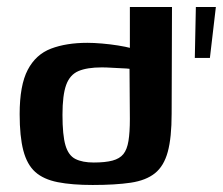

<svg xmlns="http://www.w3.org/2000/svg" viewBox="-20 -525 635 547"><path d="M36 -200Q36 -282 59 -326Q82 -370 125.5 -386.5Q169 -403 229 -403Q247 -403 270.5 -401Q294 -399 316 -395.5Q338 -392 355 -387.5Q372 -383 380 -378L350 -365V-505H470L469 -201Q469 -133 458 -92.5Q447 -52 421.5 -31.5Q396 -11 352.5 -4.5Q309 2 244 2Q185 2 144.5 -6Q104 -14 80.5 -35Q57 -56 46.5 -96Q36 -136 36 -200ZM247 -62Q280 -62 300.5 -67.5Q321 -73 331.5 -86Q342 -99 346 -123.5Q350 -148 350 -186L349 -329Q341 -330 327 -330.5Q313 -331 298 -332Q283 -333 270 -333Q228 -333 203.5 -322.5Q179 -312 168.5 -283Q158 -254 158 -198Q158 -140 166.5 -111Q175 -82 195 -72Q215 -62 247 -62ZM535 -360 538 -505H595L578 -360Z"/></svg>

Font: Genos SemiBold
Style: Regular
Weight: 600
Designer: Robert E. Leuschke
Foundry: Robert E. Leuschke
Version: Version 1.010